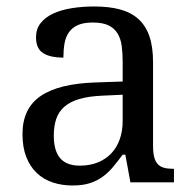

<svg xmlns="http://www.w3.org/2000/svg" viewBox="-20 -566 603 596"><path d="M147 -145Q147 -98.1 166.7 -75Q186.5 -51.8 228 -51.8Q258.3 -51.8 283 -61.5Q307.6 -71.3 325 -89.4Q342.3 -107.4 351.6 -133.3Q360.8 -159.2 360.8 -190.9V-272L296.9 -269Q254.4 -267.1 225.8 -258.5Q197.3 -250 179.7 -234.6Q162.1 -219.2 154.5 -196.8Q147 -174.3 147 -145ZM268.1 -496.1Q239.3 -496.1 221.4 -488Q203.6 -480 193.6 -465.3Q183.6 -450.7 180.2 -430.7Q176.8 -410.6 176.8 -387.2Q135.3 -387.2 113.5 -401.4Q91.8 -415.5 91.8 -450.2Q91.8 -476.1 106 -494.1Q120.1 -512.2 144.8 -523.7Q169.4 -535.2 202.1 -540.5Q234.9 -545.9 272 -545.9Q317.9 -545.9 352.1 -536.9Q386.2 -527.8 409.2 -507.3Q432.1 -486.8 443.6 -453.9Q455.1 -420.9 455.1 -373V-113.8Q455.1 -92.8 458.5 -79.1Q461.9 -65.4 469.2 -57.1Q476.6 -48.8 488.5 -45.4Q500.5 -42 517.1 -42H520V0H384.8L369.1 -85.9H360.8Q345.2 -64.9 330.6 -47.4Q315.9 -29.8 298.3 -17.1Q280.8 -4.4 258.5 2.7Q236.3 9.8 205.1 9.8Q171.9 9.8 143.3 0.2Q114.7 -9.3 94 -29.1Q73.2 -48.8 61.5 -78.9Q49.8 -108.9 49.8 -149.9Q49.8 -229.5 106.4 -268.1Q163.1 -306.6 277.8 -310.1L360.8 -313V-373Q360.8 -399.9 357.9 -422.6Q355 -445.3 345.2 -461.7Q335.4 -478 317.1 -487.1Q298.8 -496.1 268.1 -496.1Z"/></svg>

Font: Droid Serif
Style: Regular
Weight: 400
Version: Version 1.00 build 112